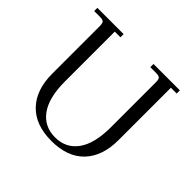

<svg xmlns="http://www.w3.org/2000/svg" viewBox="-172 -885 1076 1076"><g transform="rotate(45 365.5 -347.0)"><path d="M22 -676.8V-702.1H230V-676.8H185.1V-283.2Q185.1 -153.8 233.2 -87.4Q281.2 -21 367.2 -21Q453.1 -21 501 -87.4Q548.8 -153.8 548.8 -283.2V-637.2Q548.8 -662.1 541.7 -669.4Q534.7 -676.8 509.8 -676.8H466.8V-702.1H675.8V-676.8H629.9V-261.2Q629.9 -134.3 562 -63.2Q494.1 7.8 367.2 7.8Q240.2 7.8 172.1 -63.5Q104 -134.8 104 -261.2V-637.2Q104 -662.1 96.9 -669.4Q89.8 -676.8 64.9 -676.8Z"/></g></svg>

Font: Dihjauti S
Style: Regular
Weight: 400
Designer: T. Christopher White
Version: Version 3.0.0